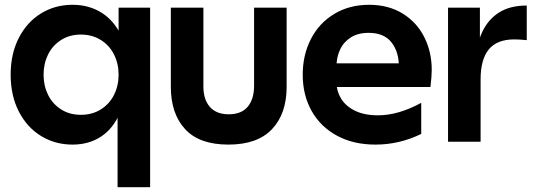

<svg xmlns="http://www.w3.org/2000/svg" viewBox="-20 -592 2225 802"><path d="M282.8 -572Q210.4 -572 151.6 -536.1Q92.8 -500.2 58.6 -433.7Q24.5 -367.2 24.5 -280Q24.5 -192.8 58.6 -126.3Q92.8 -59.8 151.6 -23.9Q210.4 12 282.8 12Q351.3 12 402.2 -21.5Q453.2 -55 480.8 -120.6Q508.3 -186.3 508.3 -280H518.3Q518.3 -373.7 488.3 -439.2Q458.2 -504.7 405.1 -538.4Q352 -572 282.8 -572ZM317.8 -112.4Q270.6 -112.4 235.1 -135.1Q199.5 -157.8 180.7 -195.9Q162 -234.1 162 -280Q162 -325.9 180.7 -364.1Q199.5 -402.2 235.1 -424.9Q270.6 -447.6 317.8 -447.6Q365.3 -447.6 401.3 -424.9Q437.4 -402.2 456.4 -364.1Q475.4 -325.9 475.4 -280Q475.4 -234.1 456.4 -195.9Q437.4 -157.8 401.3 -135.1Q365.3 -112.4 317.8 -112.4ZM607.1 -560H475.4V-400L491.1 -280L471.1 -183V190H607.1Z M693.6 -229.4V-560H829.6V-230.2Q829.6 -176.4 856.6 -145.5Q883.7 -114.6 935.4 -114.6Q988.5 -114.6 1014.9 -146.4Q1041.3 -178.3 1041.3 -233.8V-560H1177.3V-229.4Q1177.3 -117.3 1116.4 -52.7Q1055.5 12 934 12Q812.5 12 753.1 -52.7Q693.6 -117.3 693.6 -229.4Z M1244.5 -280Q1244.5 -362.7 1278.9 -429.4Q1313.2 -496 1376.4 -534Q1439.7 -572 1521.7 -572Q1602.4 -572 1661.9 -535.4Q1721.4 -498.7 1752.4 -436.7Q1783.4 -374.7 1783.4 -300Q1783.4 -272.4 1777.9 -228.6H1305.7V-327.5H1685.3L1646.2 -313.7Q1646.2 -375.9 1615 -415.4Q1583.8 -454.8 1519.5 -454.8Q1475 -454.8 1444.9 -435.4Q1414.7 -416 1400.1 -384.2Q1385.5 -352.3 1385.5 -313.7V-248.5Q1385.5 -212 1404.5 -180.5Q1423.5 -149 1462.6 -129.6Q1501.8 -110.3 1558.8 -110.3Q1644.2 -110.3 1739.5 -162.5V-32.6Q1648.2 12 1548.4 12Q1456.1 12 1387.4 -25.3Q1318.7 -62.6 1281.6 -128.7Q1244.5 -194.8 1244.5 -280Z M1984.6 -560V-352.8L1987.5 -350V0H1851.5V-560ZM2180.3 -568.9V-424.3Q2149.6 -427.4 2128 -427.4Q2056.3 -427.4 2021.9 -385.8Q1987.5 -344.2 1987.5 -259.9L1959.7 -319.9Q1968.3 -400.8 1992.8 -455.1Q2017.3 -509.4 2063.5 -539.1Q2109.7 -568.9 2180.3 -568.9Z"/></svg>

Font: TASA Explorer VF
Style: Regular
Weight: 400
Designer: Weizhong Zhang
Foundry: Local Remote
Version: Version 1.000;Glyphs 3.2 (3192)